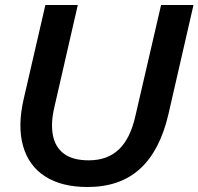

<svg xmlns="http://www.w3.org/2000/svg" viewBox="-20 -740 796 770"><path d="M331 10Q227 10 161 -32.5Q95 -75 72.5 -154.5Q50 -234 75 -343L162 -720H292L198 -310Q183 -247 192 -198.5Q201 -150 236.5 -123.5Q272 -97 336 -97Q411 -97 457 -141Q503 -185 523 -275L626 -720H756L655 -280Q621 -135 541 -62.5Q461 10 331 10Z"/></svg>

Font: Instrument Sans SemiBold
Style: Italic
Weight: 600
Italic angle: -13°
Designer: Rodrigo Fuenzalida
Foundry: fragTYPE
Version: Version 1.000;gftools[0.9.28]